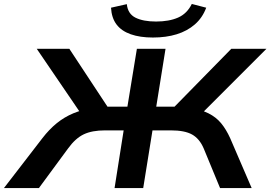

<svg xmlns="http://www.w3.org/2000/svg" viewBox="-60 -952 1369 972"><path d="M-40 0 155 -253Q189 -297 227 -328Q265 -359 311.5 -378.5Q358 -398 420 -406L357 -366L126 -705H291L496 -394L469 -412H585L633 -705H778L731 -412H849L806 -394L1111 -705H1289L950 -366L898 -406Q956 -398 995 -378.5Q1034 -359 1059.5 -328Q1085 -297 1105 -253L1214 0H1054L971 -201Q950 -250 912.5 -271Q875 -292 805 -292H712L665 0H520L566 -292H472Q406 -292 364 -272Q322 -252 285 -201L137 0ZM714 -762Q649 -762 602 -778.5Q555 -795 530 -828Q505 -861 502 -913L582 -931Q587 -882 626 -862.5Q665 -843 730 -843Q796 -843 841.5 -863Q887 -883 911 -932L984 -913Q965 -862 926.5 -828.5Q888 -795 834.5 -778.5Q781 -762 714 -762Z"/></svg>

Font: Nunito Sans 10pt Expanded
Style: Bold Italic
Weight: 700
Width: 7
Italic angle: -9°
Designer: Vernon Adams
Foundry: Vernon Adams
Version: Version 3.101;gftools[0.9.27]